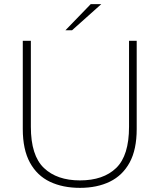

<svg xmlns="http://www.w3.org/2000/svg" viewBox="-20 -897 770 927"><path d="M366 10Q283 10 221 -19.5Q159 -49 124.5 -112Q90 -175 90 -274V-700H129V-285Q129 -146 192 -86Q255 -26 366 -26Q479 -26 541 -86Q603 -146 603 -285V-700H640V-274Q640 -175 606 -112.5Q572 -50 510.5 -20Q449 10 366 10ZM296 -751 418 -877H469L328 -751Z"/></svg>

Font: REM Medium Thin
Style: Regular
Weight: 250
Version: Version 1.005;gftools[0.9.28]